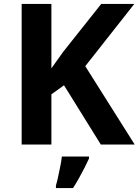

<svg xmlns="http://www.w3.org/2000/svg" viewBox="-20 -734 704 975"><path d="M664 0H492L305 -301L241 -255V0H90V-714H241V-387Q256 -408 271 -429Q286 -450 301 -471L494 -714H662L413 -398ZM432 71Q422 93 409.5 117.5Q397 142 382.5 168Q368 194 351 221H264V208Q270 188 275.5 162Q281 136 286.5 109Q292 82 294 61H432Z"/></svg>

Font: Noto Sans New Tai Lue
Style: Bold
Weight: 700
Version: Version 2.003